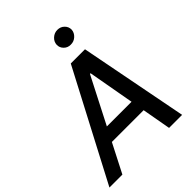

<svg xmlns="http://www.w3.org/2000/svg" viewBox="-299 -1076 1214 1214"><g transform="rotate(-45 308.5 -469.0)"><path d="M74.7 0H-41L340.8 -727.5H467.8L608.9 0H492.2L385.7 -595.2H379.9ZM141.6 -284.7H519L503.9 -192.9H126ZM425.3 -811.5Q397.9 -811 379.2 -829.8Q360.4 -848.6 361.3 -874.5Q362.8 -900.9 383.3 -919.4Q403.8 -938 431.2 -938Q459 -938 477.8 -919.4Q496.6 -900.9 496.1 -874.5Q494.1 -848.6 473.6 -829.8Q453.1 -811 425.3 -811.5Z"/></g></svg>

Font: Inter Tight Medium
Style: Italic
Weight: 500
Italic angle: -9.39999°
Designer: Rasmus Andersson
Foundry: rsms
Version: Version 3.004